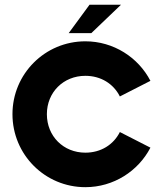

<svg xmlns="http://www.w3.org/2000/svg" viewBox="-20 -776 669 804"><path d="M267.6 -637.2H362.3L486.8 -756.3H355ZM337.4 7.8C455.6 7.8 559.1 -59.6 609.9 -157.7L481.9 -223.1C455.6 -170.4 402.8 -136.7 337.4 -136.7C245.6 -136.7 176.3 -205.6 176.3 -297.9C176.3 -389.6 245.6 -458.5 337.4 -458.5C402.8 -458.5 455.6 -424.8 481.9 -372.1L609.9 -437.5C559.1 -535.6 455.6 -603 337.4 -603C168.5 -603 32.2 -466.8 32.2 -297.9C32.2 -128.4 168.5 7.8 337.4 7.8Z"/></svg>

Font: Now Black
Style: Regular
Weight: 400
Designer: Alfredo Marco Pradil
Foundry: Alfredo Marco Pradil
Version: Version 1.200;hotconv 1.0.109;makeotfexe 2.5.65596